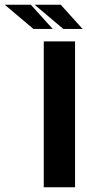

<svg xmlns="http://www.w3.org/2000/svg" viewBox="-158 -796 371 816"><path d="M28 -620H161V0H28ZM-16 -673 -138 -776H-27L66 -673ZM111 -673 -11 -776H100L193 -673Z"/></svg>

Font: Smooch Sans ExtraBold
Style: Regular
Weight: 800
Designer: Robert E. Leuschke
Foundry: Robert E. Leuschke
Version: Version 1.010